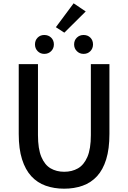

<svg xmlns="http://www.w3.org/2000/svg" viewBox="-20 -1124 773 1158"><path d="M367 14Q306 14 255.5 -4Q205 -22 169 -61Q133 -100 113 -163Q93 -226 93 -316V-737H209V-309Q209 -226 229.5 -177.5Q250 -129 285.5 -108.5Q321 -88 367 -88Q414 -88 450 -108.5Q486 -129 507 -177.5Q528 -226 528 -309V-737H640V-316Q640 -226 620.5 -163Q601 -100 565 -61Q529 -22 478.5 -4Q428 14 367 14ZM247 -799Q223 -799 207 -815.5Q191 -832 191 -856Q191 -881 207 -897Q223 -913 247 -913Q272 -913 288.5 -897Q305 -881 305 -856Q305 -832 288.5 -815.5Q272 -799 247 -799ZM368 -927 317 -960 424 -1104 497 -1055ZM484 -799Q460 -799 443.5 -815.5Q427 -832 427 -856Q427 -881 443.5 -897Q460 -913 484 -913Q509 -913 525 -897Q541 -881 541 -856Q541 -832 525 -815.5Q509 -799 484 -799Z"/></svg>

Font: Noto Sans KR Medium
Style: Regular
Weight: 500
Designer: Ryoko NISHIZUKA  (kana, bopomofo & ideographs); Paul D. Hunt (Latin, Greek & Cyrillic); Sandoll Communications , Soo-you
Foundry: Adobe
Version: Version 2.004-H2;hotconv 1.0.118;makeotfexe 2.5.65603